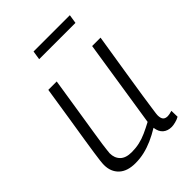

<svg xmlns="http://www.w3.org/2000/svg" viewBox="-211 -812 920 920"><g transform="rotate(-45 248.5 -352.0)"><path d="M155 10Q100 10 71 -17.5Q42 -45 42 -91Q42 -101 44 -118.5Q46 -136 50.5 -166.5Q55 -197 62.5 -245Q70 -293 81.5 -364Q93 -435 108 -534H165Q148 -425 136.5 -352.5Q125 -280 118 -235.5Q111 -191 107.5 -167Q104 -143 103 -131Q102 -119 101 -111Q101 -79 120.5 -59.5Q140 -40 180 -40Q207 -40 232 -45.5Q257 -51 282.5 -62.5Q308 -74 336 -89L405 -534H462Q442 -407 428.5 -324.5Q415 -242 408 -193.5Q401 -145 397.5 -121.5Q394 -98 393 -89.5Q392 -81 392 -78Q392 -58 399.5 -49Q407 -40 424 -40Q428 -40 436.5 -41.5Q445 -43 454 -46L455 -5Q443 2 427 6Q411 10 401 10Q374 10 357 -4.5Q340 -19 336 -49Q305 -30 275.5 -17Q246 -4 216.5 3Q187 10 155 10ZM181 -669 188 -714H434L427 -669Z"/></g></svg>

Font: Georama Light
Style: Italic
Weight: 300
Italic angle: -9°
Designer: Jean-Baptiste Levee
Foundry: Production Type
Version: Version 1.001